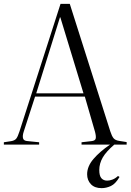

<svg xmlns="http://www.w3.org/2000/svg" viewBox="-25 -750 677 996"><path d="M502 226Q466 226 446.5 205.5Q427 185 427 154Q427 113 460 74.5Q493 36 546 0H398V-12L450 -18Q469 -20 471.5 -31.5Q474 -43 468 -66L415 -249H157L98 -67Q91 -46 94.5 -32.5Q98 -19 119 -18L178 -12V0H-5V-12L34 -18Q51 -21 59 -30.5Q67 -40 76 -68L289 -730H337L547 -69Q555 -44 564 -33Q573 -22 594 -19L632 -13V0H568Q526 36 508 67Q490 98 490 132Q490 162 501 174.5Q512 187 531 187Q544 187 558.5 181.5Q573 176 587 163L595 168Q574 204 550 215Q526 226 502 226ZM163 -266H408L288 -660H286Z"/></svg>

Font: Literata 72pt Light
Style: Regular
Weight: 300
Designer: Latin by Veronika Burian and Jose Scaglione. Greek by Irene Vlachou. Cyrillic by Vera Evstafieva.
Foundry: TypeTogether
Version: Version 3.002